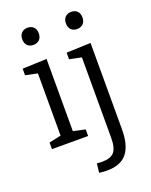

<svg xmlns="http://www.w3.org/2000/svg" viewBox="-178 -845 927 1177"><g transform="rotate(-20 286.0 -256.0)"><path d="M274 -43V0H38V-43L116 -60V-466L38 -482V-525L196 -531V-60ZM150 -639Q127 -639 112 -653.5Q97 -668 97 -695Q97 -722 112.5 -736.5Q128 -751 151 -751Q175 -751 190 -736.5Q205 -722 205 -695Q205 -668 189.5 -653.5Q174 -639 150 -639ZM310 239Q298 239 286 238Q274 237 260 235L267 176Q277 177 285.5 177.5Q294 178 302 178Q357 178 380 151Q403 124 403 59V-466L325 -482V-525L483 -531V33Q483 135 442.5 187Q402 239 310 239ZM435 -639Q412 -639 397 -653.5Q382 -668 382 -695Q382 -722 397.5 -736.5Q413 -751 436 -751Q460 -751 475 -736.5Q490 -722 490 -695Q490 -668 474.5 -653.5Q459 -639 435 -639Z"/></g></svg>

Font: Bitter
Style: Regular
Weight: 400
Designer: Sol Matas, and Bitter project Authors
Foundry: Sol Matas
Version: Version 2.001